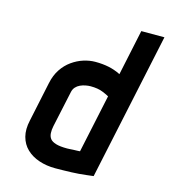

<svg xmlns="http://www.w3.org/2000/svg" viewBox="-107 -786 780 882"><g transform="rotate(15 283.0 -344.5)"><path d="M417 0 566 -700H456L410 -483Q382 -497 353 -503Q324 -509 289 -509Q262 -509 233.5 -500Q205 -491 179 -472.5Q153 -454 134.5 -426Q116 -398 108 -360L68 -171Q58 -127 67 -93Q76 -59 100 -36Q124 -13 159.5 -1Q195 11 237 11Q257 11 276 10.5Q295 10 313 9.5Q331 9 348.5 7.5Q366 6 383.5 4Q401 2 417 0ZM386 -371 327 -94Q327 -94 322.5 -93.5Q318 -93 310.5 -93Q303 -93 294.5 -92.5Q286 -92 278.5 -91.5Q271 -91 266 -91Q232 -91 212.5 -97Q193 -103 185 -113.5Q177 -124 176 -139.5Q175 -155 179 -174L216 -346Q219 -360 227.5 -369.5Q236 -379 248 -384.5Q260 -390 273 -392.5Q286 -395 297 -395Q332 -395 355 -385.5Q378 -376 386 -371Z"/></g></svg>

Font: Advent Pro
Style: Italic
Weight: 400
Italic angle: -12°
Designer: VivaRado, Andreas Kalpakidis
Foundry: VivaRado, Andreas Kalpakidis
Version: Version 3.000